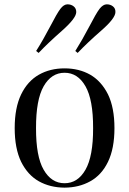

<svg xmlns="http://www.w3.org/2000/svg" viewBox="-20 -840 588 874"><path d="M144 -256.8Q143.6 -127.9 178.7 -67.4Q213.9 -5.9 273.9 -5.9Q334 -5.9 369.1 -67.4Q404.3 -128.9 403.8 -256.8Q404.3 -385.7 369.1 -447.3Q334 -508.8 273.9 -508.8Q213.9 -508.8 178.7 -447.3Q143.6 -385.7 144 -256.8ZM390.6 -14.6Q339.8 13.7 273.9 14.2Q208 13.7 157.2 -14.6Q106.4 -43 76.2 -103.5Q46.9 -164.1 46.9 -256.8Q46.9 -349.6 76.2 -410.2Q105.5 -470.7 157.2 -500Q208 -528.8 273.9 -528.8Q339.8 -528.8 390.6 -500Q441.4 -470.7 471.7 -410.2Q501 -349.6 501 -256.8Q501 -164.1 471.7 -103.5Q442.4 -43 390.6 -14.6ZM505.4 -785.2Q505.4 -756.8 440.9 -700.7Q376.5 -644.5 333.5 -599.1L322.8 -607.9Q354.5 -658.2 386.2 -718.8Q417.5 -779.3 433.1 -799.8Q449.2 -820.3 465.8 -820.3Q482.4 -820.3 494.1 -811Q505.9 -801.8 505.4 -785.2ZM327.1 -785.2Q327.1 -757.3 261.7 -699.7Q196.3 -642.1 155.8 -599.1L144.5 -607.9Q176.3 -658.2 208 -718.8Q239.3 -779.3 254.9 -799.8Q270.5 -820.3 287.1 -820.3Q303.7 -820.3 315.4 -811Q327.1 -801.8 327.1 -785.2Z"/></svg>

Font: PlayfairDisplay-Regular
Style: Regular
Weight: 400
Designer: Claus Eggers Sørensen
Foundry: Claus Eggers Sørensen
Version: Version 1.002;PS 001.002;hotconv 1.0.70;makeotf.lib2.5.58329